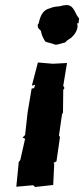

<svg xmlns="http://www.w3.org/2000/svg" viewBox="-20 -561 335 765"><path d="M237 -210 232 -219 247 -310 191 -307 131 -312 107 -220 120 -223 116 -210 106 -208 90 -113 80 -23 70 -13 80 -8 61 76 54 86V92L45 183L112 177L120 184L192 176L196 92L193 88L205 82L219 -15L215 -21L227 -105L231 -113L232 -203C233 -205 235 -208 237 -210ZM287 -467C289 -468 292 -469 294 -469C291 -473 298 -488 294 -489C280 -505 277 -530 257 -539C244 -542 244 -541 229 -539C215 -533 202 -538 179 -528C153 -522 141 -502 134 -467L131 -465C128 -447 136 -447 143 -438C146 -421 150 -413 160 -396C167 -391 181 -391 200 -383C210 -382 226 -389 240 -392C252 -406 261 -406 268 -415C278 -423 295 -450 287 -467Z"/></svg>

Font: Asimov Print
Style: DIt
Weight: 250
Width: 0
Designer: Google
Version: Version 2.000980: 2014